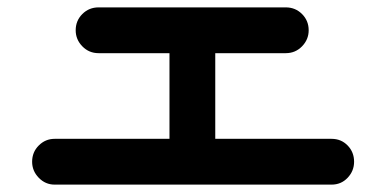

<svg xmlns="http://www.w3.org/2000/svg" viewBox="-20 -627 1040 520"><path d="M128 -127Q103 -127 85 -145.5Q67 -164 67 -189Q67 -215 85 -233Q103 -251 128 -251H439V-483H247Q221 -483 203 -501.5Q185 -520 185 -545Q185 -571 203 -589Q221 -607 247 -607H754Q780 -607 798 -589Q816 -571 816 -545Q816 -520 798 -501.5Q780 -483 754 -483H563V-251H878Q904 -251 921.5 -233Q939 -215 939 -189Q939 -164 921.5 -145.5Q904 -127 878 -127Z"/></svg>

Font: Zen Maru Gothic
Style: Bold
Weight: 700
Designer: Yoshimichi Ohira
Foundry: Positype
Version: Version 1.001